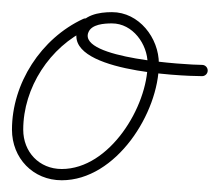

<svg xmlns="http://www.w3.org/2000/svg" viewBox="-20 -290 371 324"><path d="M133 -253.5C130.8 -258.2 125.1 -260.3 120.4 -258.1C49.4 -225.2 0.2 -149.4 0.2 -71.2C0.2 -23.2 35.7 14.2 84.2 14.2C175.8 14.2 248.1 -99.6 248.1 -182.5C248.1 -226.1 214.5 -269.5 169 -269.5C147 -269.5 119.4 -265 111 -241.1C111 -241.1 111 -241.2 111 -241.2C111 -241.2 111.1 -241.2 111.1 -241.2C85.8 -170.5 282.2 -161.6 321 -161.5C326.2 -161.5 330.5 -165.7 330.5 -171C330.5 -176.2 326.3 -180.5 321 -180.5C294.8 -180.6 113.4 -191.2 128.9 -234.8C128.9 -234.8 129 -234.8 129 -234.8C129 -234.8 129 -234.9 129 -234.9C134 -249.3 156.3 -250.5 169 -250.5C203.9 -250.5 229.1 -215.6 229.1 -182.5C229.1 -110.3 165 -4.8 84.2 -4.8C46.1 -4.8 19.2 -33.6 19.2 -71.2C19.2 -142 64.1 -211.1 128.4 -240.9C133.1 -243.1 135.2 -248.7 133 -253.5Z"/></svg>

Font: FRB American Cursive Extralight
Style: Italic
Weight: 200
Italic angle: -25°
Version: Version 2.0;Modular Font Editor K font №1